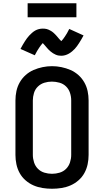

<svg xmlns="http://www.w3.org/2000/svg" viewBox="-20 -1153 640 1181"><path d="M300 8Q271 8 242 3.5Q213 -1 186.5 -12.5Q160 -24 137.5 -43.5Q115 -63 101 -88.5Q87 -114 81 -142.5Q75 -171 75 -200V-535Q75 -564 81 -592.5Q87 -621 101.5 -646.5Q116 -672 138 -691.5Q160 -711 186.5 -722.5Q213 -734 242 -740Q271 -746 300 -746Q329 -746 358 -740Q387 -734 413.5 -722.5Q440 -711 462 -691.5Q484 -672 498.5 -646.5Q513 -621 519 -592.5Q525 -564 525 -535V-200Q525 -171 519 -142.5Q513 -114 499 -88.5Q485 -63 462.5 -43.5Q440 -24 413.5 -12.5Q387 -1 358 3.5Q329 8 300 8ZM300 -84Q324 -84 347 -91Q370 -98 386.5 -114.5Q403 -131 410.5 -154Q418 -177 418 -200V-535Q418 -559 410.5 -582Q403 -605 386 -621.5Q369 -638 345.5 -644.5Q322 -651 299 -651Q275 -651 252.5 -644Q230 -637 213 -620.5Q196 -604 189 -581Q182 -558 182 -535V-200Q182 -177 189.5 -154Q197 -131 213.5 -114.5Q230 -98 253 -91Q276 -84 300 -84ZM357 -810Q348 -810 339.5 -811.5Q331 -813 322 -817Q313 -821 306 -825.5Q299 -830 291 -836.5Q283 -843 277 -849.5Q271 -856 266 -862Q261 -868 254 -876Q247 -884 243 -888Q237 -882 232 -875Q227 -868 221 -859.5Q215 -851 208 -839Q201 -827 194 -813L106 -852Q113 -866 120 -877.5Q127 -889 133.5 -899.5Q140 -910 146.5 -918.5Q153 -927 160 -934.5Q167 -942 176.5 -950.5Q186 -959 196.5 -965Q207 -971 219 -974Q231 -977 243 -977Q249 -977 255 -976.5Q261 -976 267 -974.5Q273 -973 278.5 -970.5Q284 -968 289.5 -965Q295 -962 299.5 -959Q304 -956 309 -951.5Q314 -947 318.5 -942.5Q323 -938 326.5 -934Q330 -930 333.5 -926Q337 -922 341 -917Q345 -912 349.5 -907.5Q354 -903 357 -900Q363 -906 368 -912.5Q373 -919 379 -928Q385 -937 392 -948.5Q399 -960 406 -975L494 -935Q487 -922 480 -910Q473 -898 466.5 -888Q460 -878 453.5 -869Q447 -860 440 -852.5Q433 -845 423.5 -837Q414 -829 403.5 -823Q393 -817 381 -813.5Q369 -810 357 -810ZM150 -1047V-1133H450V-1047Z"/></svg>

Font: Iosevka Custom SmBdEx
Style: Regular
Weight: 600
Width: 7
Monospace: yes
Designer: Belleve Invis
Foundry: Belleve Invis
Version: Version 11.2.4; ttfautohint (v1.8.4)